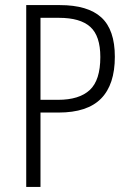

<svg xmlns="http://www.w3.org/2000/svg" viewBox="-20 -734 510 754"><path d="M215 -714Q325 -714 378 -665.5Q431 -617 431 -511Q431 -402 377 -347Q323 -292 210 -292H139V0H83V-714ZM212 -664H139V-342H208Q291 -342 332.5 -380.5Q374 -419 374 -510Q374 -593 334.5 -628.5Q295 -664 212 -664Z"/></svg>

Font: Noto Sans Sinhala UI Condensed Light
Style: Regular
Weight: 300
Width: 3
Designer: Jelle Bosma - Monotype Design Team
Foundry: Monotype Imaging Inc.
Version: Version 2.006; ttfautohint (v1.8.4.7-5d5b)